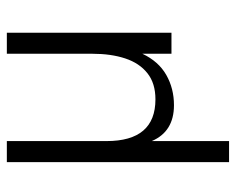

<svg xmlns="http://www.w3.org/2000/svg" viewBox="-86 -448 706 575"><g transform="rotate(-90 267.5 -160.0)"><path d="M133 172.5H70V-493H133V-194.5Q133 -48 258 -48Q306 -48 336.2 -72Q366.5 -96 380.5 -138.5Q394.5 -181 394.5 -236.5V-493H457.5V0H394.5V-87Q371.5 -38.5 331 -15.5Q290.5 7.5 240.5 7.5Q161.5 7.5 133 -59Z"/></g></svg>

Font: Acari Sans Neue
Style: Regular
Weight: 400
Designer: Alfredo Marco Pradil (font), Cristiano Sobral (main changes)
Foundry: Hanken Design Co. (font), Cristiano Sobral (main changes)
Version: Version 2.459;March 19, 2022;FontCreator 14.0.0.2808 64-bit;